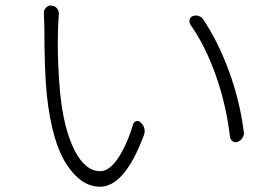

<svg xmlns="http://www.w3.org/2000/svg" viewBox="-20 -708 1040 725"><path d="M145.5 -659.2Q145.5 -669.9 153.3 -678.7Q161.1 -687.5 172.9 -687.5Q172.9 -687.5 173.8 -686.5Q186.5 -686.5 194.8 -676.8Q203.1 -667 202.1 -654.3Q200.2 -626 199.2 -605.5Q198.2 -576.2 198.2 -545.9Q198.2 -455.1 207 -357.4Q220.7 -220.7 261.2 -141.1Q301.8 -61.5 358.4 -61.5Q392.6 -61.5 425.8 -110.8Q459 -160.2 482.4 -238.3Q485.4 -248 495.1 -250.5Q504.9 -252.9 511.7 -245.1Q526.4 -230.5 526.4 -213.9Q526.4 -205.1 522.5 -195.3Q450.2 -2.9 357.4 -2.9Q287.1 -2.9 231.9 -86.4Q176.8 -169.9 157.2 -345.7Q147.5 -437.5 147.5 -607.4ZM698.2 -616.2Q695.3 -622.1 695.3 -627.9Q695.3 -630.9 696.3 -633.8Q698.2 -643.6 708 -647.5Q713.9 -649.4 719.7 -649.4Q724.6 -649.4 730.5 -647.5Q742.2 -643.6 748 -633.8Q803.7 -550.8 844.7 -439Q885.7 -327.1 900.4 -210.9Q901.4 -208 901.4 -206.1Q901.4 -196.3 895.5 -187.5Q889.6 -176.8 877.9 -172.9Q874 -170.9 870.1 -170.9Q864.3 -170.9 859.4 -173.8Q850.6 -179.7 848.6 -190.4Q834 -313.5 794.4 -424.8Q754.9 -536.1 698.2 -616.2Z"/></svg>

Font: Gen Jyuu Gothic L Monospace Light
Style: Regular
Weight: 300
Designer: [Source Han Sans]
Ryoko NISHIZUKA  (kana & ideographs); Paul D. Hunt (Latin, Greek & Cyrillic); Wenlong ZHANG  (bopomofo
Version: Version 1.002.20150607